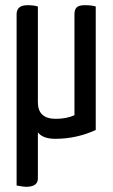

<svg xmlns="http://www.w3.org/2000/svg" viewBox="-20 -525 434 740"><path d="M349 -24Q275 10 193 10Q145 10 126 -15V163Q126 195 80 195Q72 195 44 190V-470Q44 -505 86 -505Q110 -505 126 -500V-131Q126 -67 195 -67Q236 -67 267 -81V-470Q267 -488 275.5 -496.5Q284 -505 307 -505Q333 -505 349 -500Z"/></svg>

Font: Yanone Kaffeesatz
Style: Regular
Weight: 400
Designer: Yanone (Cyrillic: Daniel Pouzeot)
Foundry: Yanone
Version: Version 1.003;PS 001.003;hotconv 1.0.88;makeotf.lib2.5.64775